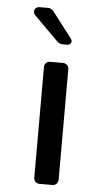

<svg xmlns="http://www.w3.org/2000/svg" viewBox="-51 -715 351 746"><g transform="rotate(5 124.5 -342.0)"><path d="M132 0H183C195 0 205 -10 205 -22V-454C205 -466 195 -476 183 -476H132C119 -476 110 -466 110 -454V-22C110 -10 119 0 132 0ZM172 -548H193C206 -548 213 -562 205 -572L126 -675C123 -679 113 -684 109 -684H73C54 -684 46 -664 59 -651L156 -554C159 -552 168 -548 172 -548Z"/></g></svg>

Font: DIN Rundschrift
Style: Eng
Weight: 400
Width: 3
Version: Version 1.027